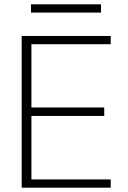

<svg xmlns="http://www.w3.org/2000/svg" viewBox="-20 -866 590 886"><path d="M80 0V-700H491V-662H125V-370H461V-331H125V-38H491V0ZM123 -808V-846H446V-808Z"/></svg>

Font: DM Sans 10pt ExtraLight
Style: Regular
Weight: 250
Version: Version 4.004;gftools[0.9.30]